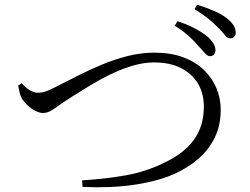

<svg xmlns="http://www.w3.org/2000/svg" viewBox="-20 -814 1040 800"><path d="M856.8 -580Q844.4 -579.2 833.3 -592.9Q822.2 -606.6 805.7 -623.4Q789.7 -642.7 766.1 -664.1Q742.5 -685.5 707.6 -707L719.9 -725.3Q757.9 -713.4 787.7 -697.8Q817.5 -682.2 837.7 -667.2Q876.3 -635.5 877.5 -607.8Q878.5 -595.6 872.8 -588.2Q867.2 -580.8 856.8 -580ZM321.9 -62.4Q421.7 -68.7 504.8 -83.6Q587.8 -98.4 663.4 -135.4Q747.7 -175.3 788.5 -232.3Q829.4 -289.2 829.4 -369.3Q829.4 -425.4 804.2 -466.8Q779 -508.2 732.7 -531.1Q686.4 -553.9 622.4 -553.9Q586.1 -553.9 548.5 -544.4Q510.8 -534.8 474.1 -519.4Q437.3 -504 403.7 -485.6Q370.1 -467.3 341.5 -449.4Q312.8 -431.4 290.1 -417.6Q235 -382.7 208.7 -362.9Q182.4 -343.1 160 -343.1Q144.9 -343.1 127.2 -352.3Q109.5 -361.4 94.9 -375.2Q80.3 -388.9 72.1 -401.3Q65.1 -413.8 61.8 -428.1Q58.6 -442.4 55.6 -457.2L70.4 -467Q86.3 -449.1 103.9 -438.3Q121.5 -427.6 137.2 -427.6Q147.2 -427.6 157.2 -429.4Q167.3 -431.2 183.4 -438.1Q199.5 -445.1 225.5 -458.6Q261.1 -477 306.6 -499.8Q352.1 -522.7 404.2 -544.5Q456.4 -566.4 511.7 -580.5Q567.1 -594.6 623.2 -594.6Q691.4 -594.6 743.2 -575.4Q794.9 -556.1 829.6 -522.5Q864.3 -488.8 882 -446.4Q899.6 -403.9 899.6 -357.4Q899.6 -292.6 875.6 -242.5Q851.6 -192.4 809.5 -155.1Q767.5 -117.8 712.7 -92.2Q679.8 -76.6 636.7 -64.5Q593.6 -52.4 543.6 -44.8Q493.5 -37.2 438.2 -34.8Q382.8 -32.5 324.1 -35.1ZM938.9 -654.4Q927.8 -653.6 917.2 -667.5Q906.6 -681.4 888.7 -699Q870.9 -717.6 848.1 -736.1Q825.3 -754.6 790.6 -775.9L801.1 -794.2Q840.4 -782.3 871 -768.8Q901.6 -755.4 921.5 -740.8Q940.9 -726 951 -711.6Q961.1 -697.2 962.1 -681Q963.1 -669.5 956.7 -661.9Q950.4 -654.4 938.9 -654.4Z"/></svg>

Font: Noto Serif HK ExtraLight
Style: Regular
Weight: 200
Designer: Ryoko NISHIZUKA 西塚涼子 (kana & ideographs); Frank Grießhammer (Latin, Greek & Cyrillic); Wenlong ZHANG 张文龙 (bopomofo); San
Foundry: Adobe
Version: Version 2.002-H1;hotconv 1.1.0;makeotfexe 2.6.0